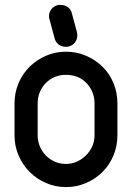

<svg xmlns="http://www.w3.org/2000/svg" viewBox="-20 -760 539 780"><path d="M293 -628Q293 -625 293.5 -622.5Q294 -620 294 -616Q294 -600 284.5 -587.5Q275 -575 259 -571Q256 -570 253 -570H246Q231 -570 218.5 -579Q206 -588 202 -604L181 -682Q180 -685 179.5 -687.5Q179 -690 179 -693Q179 -710 188.5 -722.5Q198 -735 214 -739Q218 -740 220 -740H227Q243 -740 255.5 -731Q268 -722 272 -706ZM39 -340Q39 -384 55.5 -422.5Q72 -461 100.5 -489Q129 -517 167 -533.5Q205 -550 248 -550Q291 -550 329.5 -533.5Q368 -517 396.5 -489Q425 -461 441 -422.5Q457 -384 457 -340V-210Q457 -167 441 -128.5Q425 -90 396.5 -61.5Q368 -33 329.5 -16.5Q291 0 248 0Q205 0 167 -16.5Q129 -33 100.5 -61.5Q72 -90 55.5 -128.5Q39 -167 39 -210ZM133 -210Q133 -186 142 -165Q151 -144 166.5 -128Q182 -112 203 -103Q224 -94 248 -94Q271 -94 291.5 -103Q312 -112 328.5 -128Q345 -144 354.5 -165Q364 -186 364 -210V-341Q364 -366 354.5 -387.5Q345 -409 329.5 -424.5Q314 -440 293 -448Q272 -456 248 -456Q225 -456 204.5 -448Q184 -440 168 -424.5Q152 -409 142.5 -387.5Q133 -366 133 -340Z"/></svg>

Font: VDS
Style: Regular
Weight: 400
Designer: artmaker
Foundry: artmaker
Version: Version 1.000 2009 initial release